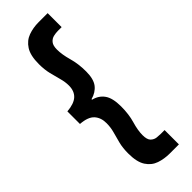

<svg xmlns="http://www.w3.org/2000/svg" viewBox="-314 -828 991 991"><g transform="rotate(-45 181.5 -333.0)"><path d="M240.2 146.5Q201.2 146.5 166.5 134.8Q131.8 123 110.4 90.3Q88.9 57.6 88.9 -4.9Q88.9 -45.9 96.9 -77.1Q105 -108.4 112.8 -136.5Q120.6 -164.6 120.6 -195.3Q120.6 -235.8 97.9 -260.5Q75.2 -285.2 20.5 -289.1V-380.9Q73.2 -385.3 96.9 -407.5Q120.6 -429.7 120.6 -469.7Q120.6 -495.6 112.8 -523.7Q105 -551.8 96.9 -584.7Q88.9 -617.7 88.9 -657.7Q88.9 -720.2 110.4 -753.4Q131.8 -786.6 166.5 -799.1Q201.2 -811.5 240.2 -811.5H307.1V-709.5H279.8Q264.2 -709.5 247.6 -705.6Q231 -701.7 219.5 -687.7Q208 -673.8 208 -644.5Q208 -608.4 221.4 -561Q234.9 -513.7 234.9 -458.5Q234.9 -402.8 213.4 -375.2Q191.9 -347.7 153.3 -337.4V-333.5Q191.9 -324.2 213.4 -294.2Q234.9 -264.2 234.9 -203.1Q234.9 -145.5 221.4 -100.1Q208 -54.7 208 -20Q208 13.2 221.4 25.9Q234.9 38.6 252 40.3Q269 42 279.8 42H307.1V146.5Z"/></g></svg>

Font: Reddit Sans ExtraBold
Style: Regular
Weight: 800
Designer: Stephen Hutchings
Foundry: Reddit
Version: Version 1.014; ttfautohint (v1.8.4.7-5d5b)